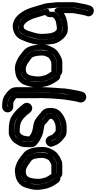

<svg xmlns="http://www.w3.org/2000/svg" viewBox="422 -1206 886 1772"><g transform="rotate(90 865.0 -320.0)"><path d="M62 -305C63 -298 65 -291 68 -283C78 -252 87 -219 96 -187C114 -125 150 -70 195 -50C207 -45 218 -45 230 -46C253 -49 275 -56 288 -76C298 -91 305 -104 310 -120C324 -164 342 -220 342 -263C342 -284 339 -306 338 -326C335 -372 319 -411 289 -436C279 -444 266 -451 252 -451H237C217 -452 196 -448 179 -444L161 -439C133 -432 109 -412 94 -389C86 -377 87 -367 87 -356V-334C75 -333 59 -327 62 -305ZM137 -334V-356V-363C147 -376 158 -385 174 -391L191 -395C201 -397 218 -399 227 -401C236 -403 251 -402 258 -397C274 -383 285 -360 288 -322C289 -303 292 -283 292 -263C292 -238 286 -207 274 -171C271 -161 267 -149 263 -135C259 -123 251 -113 245 -101C245 -101 224 -92 215 -96C196 -104 174 -128 155 -172C152 -180 148 -189 145 -201C136 -233 127 -263 117 -294C128 -303 137 -318 137 -334ZM200 -449 235 -453C242 -454 250 -452 260 -452C262 -452 272 -450 286 -439C299 -429 309 -417 318 -400C328 -382 333 -368 334 -360C340 -321 343 -289 343 -262C343 -218 330 -161 302 -99C298 -89 294 -82 288 -73C280 -59 252 -47 229 -44C202 -41 171 -61 159 -73C131 -102 110 -139 96 -185C88 -210 82 -233 75 -257C70 -275 61 -295 59 -314C57 -328 49 -396 49 -413V-545C49 -587 61 -610 65 -647C66 -652 74 -691 79 -693H80L76 -683C71 -669 67 -654 65 -640C60 -609 50 -565 50 -545V-422C50 -417 50 -411 51 -405C51 -405 72 -355 97 -395C104 -406 114 -416 128 -424C160 -443 162 -441 200 -449ZM193 -499H191C147 -490 134 -487 100 -466V-545C100 -552 103 -572 109 -600C113 -619 116 -646 122 -665L126 -675C139 -706 117 -733 96 -740C67 -750 41 -733 33 -713C22 -686 14 -648 9 -616C6 -596 -1 -572 -1 -545V-413C-1 -399 1 -381 4 -357C9 -315 7 -306 17 -275C28 -240 37 -207 48 -171C64 -118 89 -74 123 -38C146 -15 189 10 234 5C292 -2 329 -33 348 -78C378 -147 393 -208 393 -262C393 -292 390 -328 384 -368C378 -410 345 -456 315 -479C297 -492 280 -502 260 -502C246 -502 241 -504 232 -503Z M648 -382C649 -382 678 -384 679 -384L686 -374C705 -348 716 -325 723 -303C737 -254 740 -213 732 -177C723 -137 712 -112 705 -103C690 -84 673 -73 650 -69C623 -64 603 -63 596 -65C548 -76 510 -108 477 -134C446 -158 426 -265 448 -313C467 -354 475 -374 533 -398C540 -401 548 -402 556 -402H636C637 -401 637 -402 637 -401C638 -394 642 -386 648 -382ZM636 -452H556C542 -452 528 -450 515 -444C469 -425 435 -400 418 -365C413 -354 407 -344 403 -334C390 -304 389 -275 392 -228C396 -173 413 -121 446 -95C473 -74 502 -48 536 -33C577 -15 602 -9 659 -20C694 -27 723 -44 745 -72C761 -92 770 -123 780 -165C791 -211 787 -262 771 -317C762 -346 747 -375 726 -404L719 -414C708 -428 694 -435 675 -434C665 -444 652 -452 636 -452ZM638 -402C637 -401 636 -401 636 -401H556C529 -401 495 -378 480 -365C427 -320 431 -176 479 -133C489 -124 501 -117 511 -109C550 -79 587 -61 625 -65C656 -68 684 -78 701 -100C713 -116 721 -132 725 -149C736 -198 738 -239 729 -275C726 -285 724 -294 721 -304C714 -331 700 -352 686 -373L678 -383V-384C678 -384 677 -431 638 -402ZM640 -351C649 -339 659 -321 667 -308C673 -299 677 -276 681 -263C687 -239 686 -204 676 -160C674 -151 670 -141 661 -130C657 -125 646 -117 621 -115C602 -113 575 -122 541 -149C532 -156 523 -161 512 -171C503 -179 492 -210 491 -266C491 -278 494 -290 500 -304C506 -318 512 -327 513 -328C515 -330 548 -351 556 -351H636Z M856 14C859 16 864 20 865 21C897 44 904 51 945 51H965L966 52L965 53H946L921 50H918C911 50 898 46 878 32C870 26 862 19 856 14ZM875 -622 871 -611C866 -595 862 -577 859 -553C853 -515 847 -485 845 -450C843 -401 836 -358 836 -309L834 -257C834 -246 835 -235 835 -226V-25C835 -16 838 -6 843 1C838 -6 834 -16 834 -25V-226C834 -235 834 -244 833 -254L835 -314C835 -325 836 -343 839 -371C844 -422 840 -455 849 -498C855 -527 865 -587 871 -612L874 -623H875ZM1016 52C1016 25 993 1 966 1H945C938 1 933 0 925 0C924 0 894 -17 885 -27V-226C885 -236 885 -243 884 -256L886 -309C887 -323 886 -333 887 -342C892 -391 892 -440 900 -487C905 -514 912 -571 919 -595L923 -607C932 -638 911 -664 889 -671C858 -680 832 -659 826 -636L823 -625C819 -611 815 -593 811 -570C804 -526 795 -492 794 -446C793 -417 785 -342 785 -314L783 -255C783 -245 784 -235 784 -226V-25C784 4 796 24 812 41C834 65 878 99 917 100L942 103H945H966C993 103 1016 79 1016 52Z M1001 -96C1007 -90 1013 -84 1022 -74C1015 -81 1008 -88 1001 -96ZM1088 -260C1074 -271 1057 -288 1046 -296C1027 -309 1025 -320 1025 -345C1025 -373 1034 -391 1052 -405C1084 -430 1118 -442 1152 -442H1189C1206 -442 1213 -436 1215 -435C1223 -428 1230 -422 1236 -417C1255 -401 1267 -387 1271 -376L1282 -349C1282 -348 1282 -348 1281 -348L1279 -352C1269 -378 1262 -394 1242 -411C1232 -419 1225 -426 1221 -429C1208 -441 1193 -441 1179 -441H1149H1147C1103 -437 1065 -420 1038 -390C1028 -379 1026 -361 1026 -346C1026 -333 1024 -322 1034 -309C1046 -292 1061 -288 1078 -271C1083 -266 1084 -263 1088 -260ZM1121 -240C1124 -239 1127 -239 1130 -238C1126 -239 1123 -239 1121 -240ZM1232 -211C1219 -217 1205 -223 1191 -226C1203 -224 1217 -219 1232 -211ZM998 -100C992 -107 984 -116 979 -123C978 -124 978 -124 978 -125C979 -125 980 -124 982 -121C988 -113 994 -106 998 -100ZM1051 -48C1088 -20 1128 -9 1177 -9H1205C1223 -9 1225 -16 1234 -22C1243 -28 1251 -33 1257 -42C1269 -60 1276 -67 1279 -80C1284 -101 1287 -118 1287 -134C1287 -154 1288 -168 1279 -177C1270 -186 1258 -195 1247 -202C1252 -199 1259 -195 1264 -191C1280 -179 1286 -171 1287 -169C1288 -158 1288 -152 1288 -145C1288 -113 1285 -93 1282 -86C1278 -77 1270 -58 1255 -38C1244 -24 1222 -8 1205 -8H1177C1109 -8 1083 -23 1051 -48ZM1163 -60C1128 -60 1098 -71 1071 -95C1060 -105 1044 -121 1037 -130C1024 -146 1011 -170 985 -174C943 -180 910 -131 938 -94C969 -52 1006 -15 1050 14C1081 35 1126 42 1177 42H1205C1220 42 1234 37 1249 29C1265 21 1281 9 1294 -6C1295 -7 1295 -8 1296 -9C1327 -56 1338 -71 1338 -145C1338 -154 1338 -163 1337 -174C1335 -199 1316 -214 1294 -231C1268 -249 1232 -269 1200 -275C1175 -279 1155 -283 1141 -286C1128 -289 1123 -298 1113 -307C1098 -320 1088 -327 1076 -337V-346C1076 -352 1076 -356 1077 -358C1094 -376 1116 -388 1150 -391H1179C1184 -391 1187 -391 1189 -390C1193 -386 1201 -380 1210 -372C1226 -359 1226 -352 1233 -334C1241 -313 1268 -287 1302 -303C1320 -311 1342 -336 1330 -364L1317 -395C1308 -417 1291 -437 1268 -456C1263 -460 1256 -466 1248 -473C1234 -485 1212 -492 1190 -492H1152C1106 -492 1062 -476 1022 -445C991 -421 975 -386 975 -345C975 -300 987 -276 1017 -255C1021 -253 1029 -245 1040 -235C1053 -223 1070 -211 1090 -199C1107 -189 1131 -185 1167 -179C1196 -175 1219 -163 1237 -147V-134C1237 -125 1235 -112 1230 -94C1229 -91 1225 -83 1216 -70C1215 -69 1204 -62 1200 -59H1177C1172 -59 1168 -60 1163 -60Z M1593 -382C1594 -382 1623 -384 1624 -384L1631 -374C1650 -348 1661 -325 1668 -303C1682 -254 1685 -213 1677 -177C1668 -137 1657 -112 1650 -103C1635 -84 1618 -73 1595 -69C1568 -64 1548 -63 1541 -65C1493 -76 1455 -108 1422 -134C1391 -158 1371 -265 1393 -313C1412 -354 1420 -374 1478 -398C1485 -401 1493 -402 1501 -402H1581C1582 -401 1582 -402 1582 -401C1583 -394 1587 -386 1593 -382ZM1581 -452H1501C1487 -452 1473 -450 1460 -444C1414 -425 1380 -400 1363 -365C1358 -354 1352 -344 1348 -334C1335 -304 1334 -275 1337 -228C1341 -173 1358 -121 1391 -95C1418 -74 1447 -48 1481 -33C1522 -15 1547 -9 1604 -20C1639 -27 1668 -44 1690 -72C1706 -92 1715 -123 1725 -165C1736 -211 1732 -262 1716 -317C1707 -346 1692 -375 1671 -404L1664 -414C1653 -428 1639 -435 1620 -434C1610 -444 1597 -452 1581 -452ZM1583 -402C1582 -401 1581 -401 1581 -401H1501C1474 -401 1440 -378 1425 -365C1372 -320 1376 -176 1424 -133C1434 -124 1446 -117 1456 -109C1495 -79 1532 -61 1570 -65C1601 -68 1629 -78 1646 -100C1658 -116 1666 -132 1670 -149C1681 -198 1683 -239 1674 -275C1671 -285 1669 -294 1666 -304C1659 -331 1645 -352 1631 -373L1623 -383V-384C1623 -384 1622 -431 1583 -402ZM1585 -351C1594 -339 1604 -321 1612 -308C1618 -299 1622 -276 1626 -263C1632 -239 1631 -204 1621 -160C1619 -151 1615 -141 1606 -130C1602 -125 1591 -117 1566 -115C1547 -113 1520 -122 1486 -149C1477 -156 1468 -161 1457 -171C1448 -179 1437 -210 1436 -266C1436 -278 1439 -290 1445 -304C1451 -318 1457 -327 1458 -328C1460 -330 1493 -351 1501 -351H1581Z"/></g></svg>

Font: AppleStorm
Style: CBo
Weight: 400
Foundry: Cannot Into Space Fonts
Version: Version 1.01